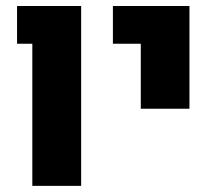

<svg xmlns="http://www.w3.org/2000/svg" viewBox="-20 -606 711 626"><path d="M35.6 0ZM439 -463.4H348.1V-586.4H597.7V-251.5H439ZM85.4 -463.4H35.6V-586.4H244.6V0H85.4Z"/></svg>

Font: Heebo ExtraBold
Style: Regular
Weight: 800
Designer: Oded Ezer
Foundry: Meir Sadan
Version: Version 2.001; ttfautohint (v1.5.14-ce02) -l 8 -r 50 -G 200 